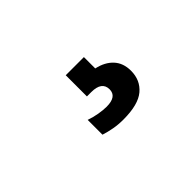

<svg xmlns="http://www.w3.org/2000/svg" viewBox="-28 -206 628 628"><g transform="rotate(-45 286.0 108.0)"><path d="M295 226Q271 226 250.8 222.2Q230.5 218.5 211.5 212.5V144Q231.5 151 251.2 154.2Q271 157.5 286 157.5Q333 157.5 333 124Q333 88 284 88H264V-10H348V42.5Q384.5 50.5 405 72.8Q425.5 95 425.5 130.5Q425.5 174 394.8 200Q364 226 295 226Z"/></g></svg>

Font: Encode Sans Condensed Condensed ExtraBold
Style: Regular
Weight: 800
Width: 3
Designer: Multiple Designers
Foundry: Impallari Type
Version: Version 3.000; ttfautohint (v1.8.3) -l 8 -r 50 -G 200 -x 14 